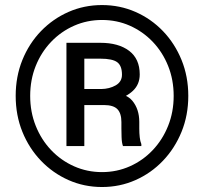

<svg xmlns="http://www.w3.org/2000/svg" viewBox="-20 -741 826 771"><path d="M401.8 -319.2H296.5L295.5 -383.5H386.4Q419.5 -383.9 444.7 -398.3Q469.8 -412.8 469.8 -441Q469.8 -477 450.7 -491.2Q431.5 -505.4 383.2 -505.4H318.6V-154.5H246.8V-569.1H383.2Q455.8 -569.1 498.4 -537Q541.1 -504.8 541.1 -442Q541.1 -402.2 513.7 -376.3Q486.3 -350.3 435 -336.1Q433.5 -336.1 431.8 -332.8Q430.1 -329.5 428.6 -329.5Q420.3 -324.6 418.1 -322.4Q415.9 -320.2 413.7 -319.7Q411.5 -319.2 401.8 -319.2ZM396.9 -319.2 406.9 -370.5Q483.2 -370.5 511.2 -336.7Q539.3 -302.9 539.3 -251.3V-224.3Q539.3 -206.2 541.1 -189.9Q542.9 -173.5 547.6 -162.3V-154.5H473.8Q468.9 -167.2 468.2 -190.6Q467.5 -214.1 467.5 -224.8V-250.8Q467.5 -286 451.4 -302.6Q435.3 -319.2 396.9 -319.2ZM101.2 -355.8Q101.2 -291.3 123.5 -235.6Q145.8 -179.8 185.5 -138.1Q225.2 -96.4 277.6 -73.2Q329.9 -49.9 389.6 -49.9Q449.3 -49.9 501.5 -73.2Q553.7 -96.4 593.2 -138.1Q632.8 -179.8 655.1 -235.6Q677.4 -291.3 677.4 -355.8Q677.4 -420.8 655.1 -476.3Q632.8 -531.8 593.2 -573.3Q553.5 -614.7 501.4 -637.8Q449.3 -660.8 389.6 -660.8Q330 -660.8 277.7 -637.8Q225.3 -614.8 185.6 -573.3Q145.8 -531.8 123.5 -476.3Q101.2 -420.8 101.2 -355.8ZM43 -356Q43 -433.6 69.8 -500Q96.7 -566.4 144.5 -616Q192.4 -665.5 255.1 -693.1Q317.9 -720.7 389.6 -720.7Q461.4 -720.7 524.2 -693.1Q586.9 -665.5 634.5 -616Q682.1 -566.4 709.1 -500Q736.1 -433.6 736.1 -356Q736.1 -278.3 709.1 -211.9Q682.1 -145.5 634.5 -95.6Q586.9 -45.7 524.2 -17.9Q461.4 10 389.6 10Q317.9 10 255.1 -17.9Q192.4 -45.7 144.5 -95.6Q96.7 -145.5 69.8 -211.9Q43 -278.3 43 -356Z"/></svg>

Font: Vazirmatn
Style: Regular
Weight: 400
Designer: Saber Rastikerdar
Foundry: Saber Rastikerdar
Version: Version 33.003;September 2, 2022;FontCreator 14.0.0.2862 64-